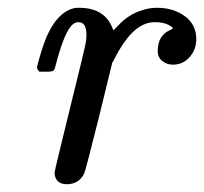

<svg xmlns="http://www.w3.org/2000/svg" viewBox="-20 -462 524 493"><path d="M81 -278Q75 -284 75 -289Q77 -301 89 -339Q118 -428 170 -441Q174 -442 183 -442Q252 -442 271 -384L283 -396Q310 -425 343 -435Q361 -442 384 -442Q425 -442 454.5 -420.5Q484 -399 484 -362Q484 -335 467 -315.5Q450 -296 424 -296Q408 -296 396.5 -305.5Q385 -315 385 -331Q385 -371 417 -385Q424 -388 424 -390Q409 -405 378 -405Q369 -405 365 -404Q317 -395 276 -315L268 -300L234 -161Q200 -25 196 -16Q182 11 152 11Q122 11 120 -18Q120 -23 159 -181Q199 -343 199 -346Q202 -360 202 -372Q202 -405 182 -405Q174 -405 169 -401Q146 -386 121 -287Q120 -285 119 -283Q117 -278 104 -278Q100 -278 98 -278Z"/></svg>

Font: MathJax_Main
Style: Italic
Weight: 400
Version: Version 1.1